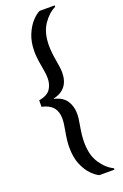

<svg xmlns="http://www.w3.org/2000/svg" viewBox="-215 -1019 826 1294"><g transform="rotate(-20 198.0 -372.0)"><path d="M365 217H257Q232 206 202.5 176Q173 146 151.5 95.5Q130 45 130 -30Q130 -72 142 -138Q153 -193 153 -227Q153 -328 48 -349V-395Q110 -407 131.5 -440Q153 -473 153 -517Q153 -551 142 -606Q130 -672 130 -714Q130 -784 151.5 -835Q173 -886 202 -917.5Q231 -949 257 -961H365V-951Q313 -926 274.5 -868Q236 -810 236 -719Q236 -669 248 -604Q258 -550 258 -520Q258 -399 144 -373V-371Q205 -357 231.5 -317Q258 -277 258 -224Q258 -194 248 -140Q236 -75 236 -25Q236 66 274.5 124Q313 182 365 207Z"/></g></svg>

Font: Ulagadi Sans Medium
Style: Regular
Weight: 500
Designer: Ninad Kale (Devanagari), Jonny Pinhorn (Latin)
Foundry: Indian Type Foundry
Version: Version 3.01;March 29, 2020;FontCreator 12.0.0.2522 64-bit; 